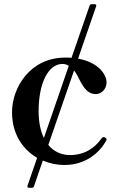

<svg xmlns="http://www.w3.org/2000/svg" viewBox="-20 -769 566 910"><path d="M478 -117C475 -119 473 -119 470 -119C467 -119 465 -118 462 -114C428 -65 378 -34 311 -34C275 -34 237 -48 209 -82L331 -435C342 -421 352 -402 361 -383C379 -350 398 -323 434 -323C459 -323 485 -345 485 -379C485 -412 451 -473 350 -491L436 -740C438 -745 434 -749 429 -749H414C410 -749 406 -747 405 -743L319 -495C310 -496 300 -496 289 -496C122 -496 37 -353 37 -237C37 -133 88 -61 156 -21L110 112C108 117 112 121 117 121H132C136 121 140 118 141 114L183 -8C216 6 251 13 285 13C385 13 451 -44 483 -102C485 -104 485 -106 485 -108C485 -112 483 -115 478 -117ZM163 -242C163 -377 210 -466 276 -466C287 -466 297 -463 306 -457L188 -115C173 -146 163 -188 163 -242Z"/></svg>

Font: Shippori Mincho OTF
Style: Bold
Weight: 800
Designer: FONTDASU
Foundry: FONTDASU / Google Inc. / but / Adobe
Version: Version 3.300;hotconv 1.0.109;makeotfexe 2.5.65596